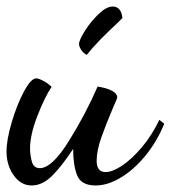

<svg xmlns="http://www.w3.org/2000/svg" viewBox="-21 -538 523 588"><path d="M-1 -74Q-1 -110 15 -164Q31 -218 52.5 -258Q74 -298 90 -298Q97 -298 111.5 -290.5Q126 -283 137 -272Q116 -241 93.5 -183Q71 -125 71 -83Q71 -64 76.5 -43.5Q82 -23 101 -23Q138 -23 189.5 -105.5Q241 -188 278 -273Q338 -263 338 -239Q338 -237 326 -210Q305 -161 290 -119Q275 -77 275 -46Q275 -11 302 -11Q323 -11 352.5 -30.5Q382 -50 413 -86.5Q444 -123 467 -171L482 -159Q460 -105 425 -62Q390 -19 349.5 5.5Q309 30 272 30Q228 30 215.5 -0.5Q203 -31 203 -82Q169 -30 139 0Q109 30 76 30Q43 30 21 -1Q-1 -32 -1 -74ZM221 -403Q221 -415 239 -443.5Q257 -472 281 -495Q305 -518 324 -518Q350 -518 354 -483Q354 -483 338 -467Q310 -441 286 -416.5Q262 -392 245 -370Q234 -375 227.5 -385.5Q221 -396 221 -403Z"/></svg>

Font: Dancing Script
Style: Bold
Weight: 700
Designer: Pablo Impallari
Foundry: Pablo Impallari
Version: Version 2.000